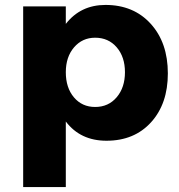

<svg xmlns="http://www.w3.org/2000/svg" viewBox="-20 -565 725 779"><path d="M74 194V-539H247V-468Q307 -545 408 -545Q522 -545 591.5 -468.5Q661 -392 661 -267Q661 -144 593 -69Q525 6 412 6Q306 6 247 -72V194ZM247 -272Q247 -209 280 -170Q313 -131 366 -131Q420 -131 453.5 -170.5Q487 -210 487 -272Q487 -334 453.5 -373Q420 -412 366 -412Q314 -412 280.5 -373Q247 -334 247 -272Z"/></svg>

Font: Trueno
Style: Bd
Weight: 700
Designer: Julieta Ulanovsky
Foundry: Julieta Ulanovsky
Version: Version 3.001b